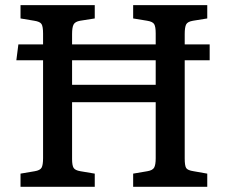

<svg xmlns="http://www.w3.org/2000/svg" viewBox="-20 -720 878 740"><path d="M788.1 -487.8H691.9V-108.9Q691.9 -81.5 697.5 -72.5Q703.1 -63.5 726.1 -60.1L778.8 -50.8V0H493.2V-50.8L547.9 -60.1Q568.4 -63.5 574.2 -74.2Q580.1 -85 580.1 -109.9V-326.2H257.8V-106.9Q257.8 -82.5 263.7 -73Q269.5 -63.5 290 -60.1L345.2 -50.8V0H59.1V-50.8L113.8 -60.1Q134.8 -63.5 140.4 -74Q146 -84.5 146 -110.8V-487.8H43L50.8 -548.8H146V-590.8Q146 -617.7 140.1 -627.2Q134.3 -636.7 111.8 -640.1L59.1 -648.9V-700.2H345.2V-648.9L289.1 -640.1Q269.5 -636.7 263.7 -625.7Q257.8 -614.7 257.8 -588.9V-548.8H580.1V-591.8Q580.1 -617.2 574.2 -627Q568.4 -636.7 546.9 -640.1L493.2 -648.9V-700.2H778.8V-648.9L724.1 -640.1Q703.1 -636.7 697.5 -626Q691.9 -615.2 691.9 -588.9V-548.8H788.1ZM580.1 -393.1V-487.8H257.8V-393.1Z"/></svg>

Font: Literata Book Medium
Style: Regular
Weight: 500
Designer: Latin by Veronika Burian and Jose Scaglione. Greek by Irene Vlachou. Cyrillic by Vera Evstafieva
Foundry: TypeTogether
Version: Version 2.003;PS 002.003;hotconv 1.0.88;makeotf.lib2.5.64775